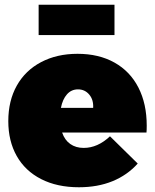

<svg xmlns="http://www.w3.org/2000/svg" viewBox="-20 -782 653 810"><path d="M599 -252Q599 -233 598 -223H242Q253 -191 276.5 -174.5Q300 -158 333 -158Q392 -158 444 -207L561 -92Q517 -43 454.5 -17.5Q392 8 313 8Q221 8 153.5 -26.5Q86 -61 50.5 -124Q15 -187 15 -271Q15 -357 51 -421Q87 -485 153.5 -520Q220 -555 307 -555Q397 -555 463 -518Q529 -481 564 -412.5Q599 -344 599 -252ZM309 -405Q281 -405 262.5 -384Q244 -363 237 -327H373Q375 -361 356.5 -383Q338 -405 309 -405ZM143 -762H463V-634H143Z"/></svg>

Font: Argentum Sans Black
Style: Regular
Weight: 900
Designer: Julieta Ulanovsky (Modified by Cristiano Sobral)
Foundry: Julieta Ulanovsky
Version: Version 1.000; ttfautohint (v1.5.65-e2d9)